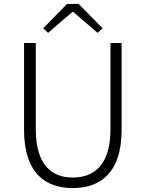

<svg xmlns="http://www.w3.org/2000/svg" viewBox="-20 -949 745 982"><path d="M352 13C483 13 602 -55 602 -285V-729H545V-288C545 -98 455 -41 352 -41C251 -41 163 -98 163 -288V-729H103V-285C103 -55 221 13 352 13ZM201 -804 226 -781 350 -888H355L479 -781L505 -804L382 -929H323Z"/></svg>

Font: Noto Sans CJK JP Light
Style: Regular
Weight: 300
Designer: Ryoko NISHIZUKA (kana & ideographs); Paul D. Hunt (Latin, Greek & Cyrillic); Wenlong ZHANG (bopomofo); Sandoll Communica
Foundry: Adobe Systems Incorporated
Version: Version 1.004;PS 1.004;hotconv 1.0.82;makeotf.lib2.5.63406